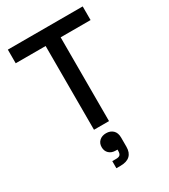

<svg xmlns="http://www.w3.org/2000/svg" viewBox="-232 -809 1052 1195"><g transform="rotate(-30 294.0 -211.5)"><path d="M240 0V-602H25V-700H563V-602H348V0ZM241 277V226H268Q289 226 297 217.5Q305 209 305 190V180H293Q263 180 245 163Q227 146 227 118Q227 90 245.5 73Q264 56 294 56Q324 56 343 74Q362 92 362 127V193Q362 234 339 255.5Q316 277 271 277Z"/></g></svg>

Font: Space Grotesk Medium
Style: Regular
Weight: 500
Designer: Florian Karsten
Foundry: Florian Karsten
Version: Version 2.000